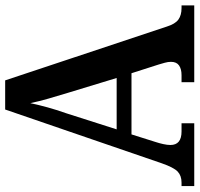

<svg xmlns="http://www.w3.org/2000/svg" viewBox="-34 -720 754 725"><g transform="rotate(-90 342.5 -357.0)"><path d="M3 0V-48H16Q42 -48 57.5 -62.5Q73 -77 89 -123L292 -714H402L605 -104Q615 -72 631.5 -60Q648 -48 675 -48H685V0H395V-48H422Q445 -48 458.5 -57.5Q472 -67 472 -88Q472 -99 468.5 -111.5Q465 -124 462 -134L429 -237H198L169 -145Q165 -133 161.5 -117.5Q158 -102 158 -90Q158 -48 209 -48H240V0ZM217 -293H411L355 -477Q343 -516 333 -551Q323 -586 316 -619Q309 -586 300 -553.5Q291 -521 278 -484Z"/></g></svg>

Font: Noto Serif Myanmar SemiCondensed SemiBold
Style: Regular
Weight: 600
Width: 4
Designer: Ben Mitchell and the Monotype Design Team
Foundry: Monotype Imaging Inc.
Version: Version 2.106; ttfautohint (v1.8.4.7-5d5b)